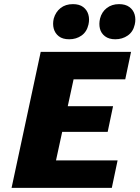

<svg xmlns="http://www.w3.org/2000/svg" viewBox="-20 -909 675 929"><path d="M521 0H36L177 -658H614L586 -525H336L251 -133H549ZM153 -271 180 -395H527L501 -271ZM315 -719Q283 -719 264.5 -733.5Q246 -748 240 -770.5Q234 -793 240 -819Q249 -851 273 -870Q297 -889 333 -889Q364 -889 382.5 -875Q401 -861 407.5 -838.5Q414 -816 408 -790Q400 -755 374.5 -737Q349 -719 315 -719ZM538 -719Q507 -719 488 -733.5Q469 -748 463.5 -770.5Q458 -793 464 -819Q472 -851 496.5 -870Q521 -889 556 -889Q587 -889 606 -875Q625 -861 631.5 -838.5Q638 -816 632 -790Q624 -755 598 -737Q572 -719 538 -719Z"/></svg>

Font: Ysabeau Office Black
Style: Italic
Weight: 900
Italic angle: -12°
Designer: Christian Thalmann (Catharsis Fonts)
Version: Version 2.001;gftools[0.9.30]; featfreeze: tnum,lnum,ss02